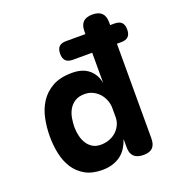

<svg xmlns="http://www.w3.org/2000/svg" viewBox="-136 -846 875 963"><g transform="rotate(-20 302.0 -365.0)"><path d="M295.6 -560.1Q270.3 -560.1 258.1 -572.4Q246 -584.7 246 -610Q246 -635.3 258.1 -647.5Q270.3 -659.6 295.6 -659.6H554.1Q579.4 -659.6 591.7 -647.5Q604 -635.3 604 -610Q604 -584.7 591.7 -572.4Q579.4 -560.1 554.1 -560.1ZM466.4 10Q432.9 10 415.9 -6.1Q399 -22.1 399 -54.9V-99.3Q390.7 -75 377.8 -54.6Q364.9 -34.3 346.2 -20.1Q327.6 -6 303 2Q278.4 10 246.4 10Q192.9 10 156.1 -10.6Q119.3 -31.3 96.9 -65.9Q74.6 -100.4 65 -145.2Q55.5 -190 55.5 -238.6Q55.5 -285.8 65 -332.4Q74.5 -378.9 98.5 -416.2Q122.6 -453.4 163.7 -476.7Q204.8 -500 269 -500Q324.7 -500 357.7 -472.6Q390.7 -445.2 399 -398.1V-674Q399 -707.5 415.2 -723.7Q431.5 -740 465 -740Q498.5 -740 514.8 -723.7Q531 -707.5 531 -674V-54.9Q531 -22.1 515.5 -6.1Q499.9 10 466.4 10ZM282.7 -111.5Q306.9 -111.5 328 -119.3Q349.2 -127 364.7 -141.1Q380.2 -155.2 389.6 -174.5Q399 -193.7 399 -216.3V-265.3Q399 -285.8 391.4 -306Q383.8 -326.3 369.9 -342.4Q356 -358.5 335.9 -368.5Q315.9 -378.5 291.7 -378.5Q259 -378.5 238.6 -364.8Q218.1 -351.1 206.9 -330.8Q195.7 -310.6 191.6 -286.1Q187.5 -261.6 187.5 -239.7Q187.5 -215.4 193 -192.5Q198.4 -169.5 209.8 -151.5Q221.2 -133.4 239.1 -122.5Q256.9 -111.5 282.7 -111.5Z"/></g></svg>

Font: Maple Mono
Style: Regular
Weight: 400
Monospace: yes
Designer: subframe7536
Version: Version 7.300